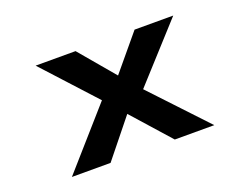

<svg xmlns="http://www.w3.org/2000/svg" viewBox="-88 -699 1112 868"><g transform="rotate(-20 468.0 -264.5)"><path d="M621 0 427 -218 401 -248 144 -529H336L504 -330L531 -298L811 0ZM126 0 385 -294 481 -210 312 0ZM540 -236 450 -325 620 -529H806Z"/></g></svg>

Font: Lexend Tera SemiBold
Style: Regular
Weight: 600
Version: Version 1.007